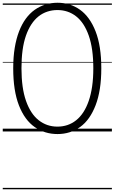

<svg xmlns="http://www.w3.org/2000/svg" viewBox="-20 -955 833 1395"><path d="M398 19Q305 19 232 -32Q159 -83 117.5 -189.5Q76 -296 76 -459Q76 -540 87 -607Q98 -674 118.5 -727Q139 -780 167.5 -819Q196 -858 232 -883.5Q268 -909 310 -922Q352 -935 398 -935Q490 -935 561.5 -884Q633 -833 674.5 -727Q716 -621 716 -459Q716 -377 705.5 -310Q695 -243 674.5 -190Q654 -137 626 -97.5Q598 -58 562.5 -32.5Q527 -7 485.5 6Q444 19 398 19ZM397 -35Q436 -35 470 -46.5Q504 -58 533 -81Q562 -104 585 -139Q608 -174 624.5 -221.5Q641 -269 649.5 -328Q658 -387 658 -459Q658 -602 625 -696Q592 -790 533.5 -836Q475 -882 397 -882Q359 -882 324 -870.5Q289 -859 260 -836Q231 -813 208 -778Q185 -743 168.5 -696Q152 -649 144 -589.5Q136 -530 136 -459Q136 -316 169 -222Q202 -128 261 -81.5Q320 -35 397 -35ZM0 410H793V420H0ZM0 -20H793V0H0ZM0 -505H793V-500H0ZM0 -930H793V-920H0Z"/></svg>

Font: Playwrite DE Grund Guides
Style: Regular
Weight: 400
Designer: Veronika Burian, José Scaglione
Foundry: TypeTogether
Version: Version 1.003